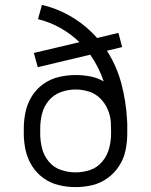

<svg xmlns="http://www.w3.org/2000/svg" viewBox="-20 -755 616 783"><path d="M288 8Q323 8 356.5 0Q390 -8 418.5 -28.5Q447 -49 466 -78.5Q485 -108 492 -142Q499 -176 499 -210V-231Q499 -240 499 -249.5Q499 -259 498 -268Q494 -342 475 -414Q456 -486 416 -548L478 -563L463 -621L376 -600Q332 -650 274 -685Q216 -720 151 -735L135 -677Q183 -665 226 -641Q269 -617 304 -583L118 -539L134 -481L348 -532Q383 -482 403 -423Q377 -438 347.5 -443.5Q318 -449 288 -449Q254 -449 220 -441Q186 -433 157.5 -413Q129 -393 110.5 -363.5Q92 -334 84.5 -300Q77 -266 77 -231V-210Q77 -176 84.5 -142Q92 -108 110.5 -78.5Q129 -49 157.5 -28.5Q186 -8 220 0Q254 8 288 8ZM288 -52Q258 -52 228.5 -62Q199 -72 179 -96Q159 -120 151.5 -150Q144 -180 144 -210V-231Q144 -262 151.5 -291.5Q159 -321 179 -345Q199 -369 228.5 -379.5Q258 -390 288 -390Q315 -390 341.5 -382Q368 -374 388 -354.5Q408 -335 419 -309.5Q430 -284 432 -257Q433 -239 433 -221V-210Q433 -180 425 -150Q417 -120 397 -96Q377 -72 348 -62Q319 -52 288 -52Z"/></svg>

Font: Iosevka Sparkle Light
Style: Regular
Weight: 300
Designer: Belleve Invis
Foundry: Belleve Invis
Version: Version 4.5.0; ttfautohint (v1.8.3)